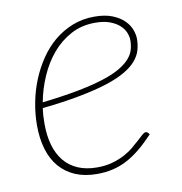

<svg xmlns="http://www.w3.org/2000/svg" viewBox="-64 -560 591 625"><g transform="rotate(-10 232.0 -247.0)"><path d="M412 -405.5Q412 -385.5 406.8 -367.5Q401.5 -349.5 387.5 -333.2Q373.5 -317 349.2 -302.8Q325 -288.5 287 -276.2Q249 -264 195.8 -253.8Q142.5 -243.5 71 -236Q69 -223 68.2 -210.2Q67.5 -197.5 67.5 -184.5Q67.5 -145 76.5 -113.8Q85.5 -82.5 103.5 -60.5Q121.5 -38.5 148.8 -26.8Q176 -15 212 -15Q239.5 -15 262 -21.2Q284.5 -27.5 302.5 -37Q320.5 -46.5 334 -57.8Q347.5 -69 357.8 -78.5Q368 -88 375 -94.2Q382 -100.5 387 -100.5Q391 -100.5 394 -97.5L399 -91.5Q375 -66 352.5 -47.5Q330 -29 307 -17Q284 -5 259.8 0.5Q235.5 6 208 6Q167.5 6 136.5 -7.2Q105.5 -20.5 84.5 -45Q63.5 -69.5 53 -104.8Q42.5 -140 42.5 -184Q42.5 -221 49.8 -258.8Q57 -296.5 71.2 -331.5Q85.5 -366.5 106.2 -397.2Q127 -428 154.2 -450.8Q181.5 -473.5 215 -486.8Q248.5 -500 287.5 -500Q323 -500 347 -490.2Q371 -480.5 385.5 -466Q400 -451.5 406 -435Q412 -418.5 412 -405.5ZM286.5 -480Q242 -480 206.5 -461Q171 -442 144.2 -410.5Q117.5 -379 99.8 -338.2Q82 -297.5 74 -254.5Q143.5 -262.5 194 -272.2Q244.5 -282 279.8 -293.5Q315 -305 336.5 -318Q358 -331 370 -345Q382 -359 386 -374Q390 -389 390 -404.5Q390 -416 384.8 -429.2Q379.5 -442.5 367.2 -453.8Q355 -465 335.2 -472.5Q315.5 -480 286.5 -480Z"/></g></svg>

Font: Lato Thin
Style: Italic
Weight: 200
Italic angle: -7°
Designer: Lukasz Dziedzic
Foundry: tyPoland Lukasz Dziedzic
Version: Version 2.007; 2014-02-27